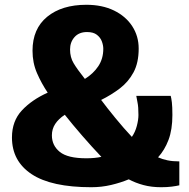

<svg xmlns="http://www.w3.org/2000/svg" viewBox="-20 -775 792 803"><path d="M730 0Q717.5 3 698.2 5.5Q679 8 654 8Q613.5 8 580 -1Q546.5 -10 518.5 -25Q485 -11 445 -1.5Q405 8 362 8Q195 8 112.5 -46.5Q30 -101 30 -200Q30 -269 71.8 -313.5Q113.5 -358 179.5 -387.5Q153.5 -426 134.8 -469Q116 -512 116 -563Q116 -654.5 177.2 -704.8Q238.5 -755 341 -755Q407.5 -755 456.8 -731Q506 -707 533 -665.5Q560 -624 560 -572Q560 -512.5 538.5 -472.5Q517 -432.5 481.2 -405.2Q445.5 -378 403 -357Q426.5 -325.5 462.2 -281.8Q498 -238 531.5 -202.5Q545.5 -222.5 552.2 -248.2Q559 -274 559 -294Q559 -328.5 555.2 -346Q551.5 -363.5 550 -374H694Q696.5 -365 698.8 -346.8Q701 -328.5 701 -294Q701 -233 684.8 -190Q668.5 -147 641 -117Q659 -109 680.5 -104.5Q702 -100 730 -100ZM273 -568Q273 -535.5 287.8 -510.8Q302.5 -486 335 -445Q370.5 -467 391.2 -498.2Q412 -529.5 412 -571Q412 -585.5 406 -601.8Q400 -618 385.2 -629.5Q370.5 -641 344 -641Q310.5 -641 291.8 -620Q273 -599 273 -568ZM197 -209Q197 -166.5 230 -139.8Q263 -113 341 -113Q376.5 -113 404 -119Q364.5 -160.5 323.5 -207.8Q282.5 -255 251 -295Q225 -278 211 -256.8Q197 -235.5 197 -209Z"/></svg>

Font: Merriweather Sans Black
Style: Regular
Weight: 900
Designer: Eben Sorkin
Foundry: Eben Sorkin
Version: Version 1.008; ttfautohint (v1.7.19-72a1) -l 8 -r 50 -G 200 